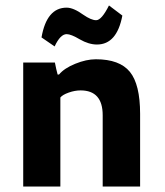

<svg xmlns="http://www.w3.org/2000/svg" viewBox="-20 -683 604 703"><path d="M196 -410Q215 -433 255.5 -449.5Q296 -466 331 -466Q418 -466 455.5 -420Q493 -374 493 -266V0H356V-261Q356 -352 275 -352Q254 -352 231.5 -344Q209 -336 201 -326V0H65V-454H181Q186 -428 191 -410ZM180 -513 132 -546Q151 -655 224 -655Q249 -655 285 -629Q314 -609 332 -609Q352 -609 379 -663L428 -626Q408 -520 335 -520Q305 -520 272 -539Q240 -558 224 -558Q201 -558 180 -513Z"/></svg>

Font: Tajawal ExtraBold
Style: Regular
Weight: 800
Designer: Boutros Fonts
Foundry: Created by Boutros International 2017
Version: Version 1.700